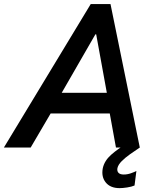

<svg xmlns="http://www.w3.org/2000/svg" viewBox="-63 -740 782 963"><path d="M-43.5 0 392.1 -719.7H491.2L638.2 0H518.6L481.9 -201.7L478 -246.1L419.4 -567.9H415.5L230.5 -246.6L208.5 -200.7L90.8 0ZM139.2 -170.9 160.2 -274.4H545.9L524.9 -170.9ZM537.1 203.6Q490.2 203.6 467.3 175Q444.3 146.5 452.6 103.5Q460.9 65.9 494.6 36.1Q528.3 6.3 578.1 -23.4L638.2 0Q613.8 16.1 589.4 33.4Q564.9 50.8 547.4 68.4Q529.8 85.9 525.9 103.5Q523.4 118.2 531.2 126.7Q539.1 135.3 557.6 135.3Q576.2 135.3 594 128.9Q611.8 122.6 621.1 117.7L611.8 190.4Q597.2 196.8 574.7 200.2Q552.2 203.6 537.1 203.6Z"/></svg>

Font: Reddit Sans SemiBold
Style: Italic
Weight: 600
Italic angle: -11.25°
Designer: Stephen Hutchings
Version: Version 1.013